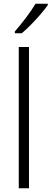

<svg xmlns="http://www.w3.org/2000/svg" viewBox="-20 -1013 277 1033"><path d="M136 0H81V-760H136ZM237 -985Q222 -964 198 -936Q174 -908 147 -880.5Q120 -853 97 -834H60V-844Q89 -877 120 -918Q151 -959 171 -993H237Z"/></svg>

Font: Noto Sans Arabic SemCond Light
Style: Regular
Weight: 300
Width: 4
Designer: Monotype Design Team, Nadine Chahine, Nizar Qandah and Khaled Hosny
Foundry: Monotype Imaging Inc.
Version: Version 2.012; ttfautohint (v1.8.4.7-5d5b)